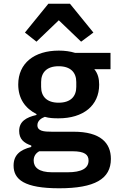

<svg xmlns="http://www.w3.org/2000/svg" viewBox="-20 -800 640 1032"><path d="M240 -780 114 -625 176 -576 296 -691 416 -576 482 -625 356 -780ZM298 212C489 212 576 162 576 54C576 -32 520 -92 376 -92H259C216 -92 181 -95 181 -127C181 -151 202 -165 221 -172C244 -165 268 -164 295 -164C427 -164 513 -232 513 -345C513 -378 506 -405 487 -428H574V-516H383C357 -524 328 -528 296 -528C164 -528 78 -460 78 -346C78 -270 115 -218 176 -187V-182C120 -169 83 -147 83 -96C83 -53 108 -31 148 -18V-10C88 5 53 33 53 90C53 165 111 212 298 212ZM295 -248C231 -248 201 -282 201 -333V-359C201 -410 231 -444 295 -444C360 -444 390 -410 390 -359V-333C390 -282 360 -248 295 -248ZM456 63C456 105 418 126 343 126H260C188 126 161 99 161 63C161 41 171 24 191 13H369C436 13 456 32 456 63Z"/></svg>

Font: IBM Mono SemiBold
Style: Regular
Weight: 600
Monospace: yes
Designer: Mike Abbink, Paul van der Laan, Pieter van Rosmalen
Foundry: Bold Monday
Version: Version 2.3